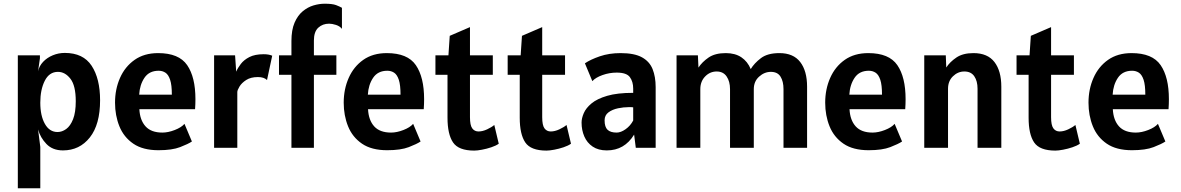

<svg xmlns="http://www.w3.org/2000/svg" viewBox="-20 -796 6359 1034"><path d="M76 218V-498H195V-482L185 -412Q191 -440.5 212.2 -463Q233.5 -485.5 264.2 -498.2Q295 -511 329 -511Q428 -511 473.5 -441.8Q519 -372.5 519 -256Q519 -125.5 463.8 -55.8Q408.5 14 319 14Q263.5 14 230.2 -20.5Q197 -55 185 -99L197 -5V218ZM290 -85Q314 -85 336.5 -101.2Q359 -117.5 373.5 -154Q388 -190.5 388 -251Q388 -335 359.2 -372Q330.5 -409 292 -409Q245.5 -409 221.2 -361.2Q197 -313.5 197 -243Q197 -172.5 221.8 -128.8Q246.5 -85 290 -85Z M833.5 13Q749.5 13 698 -22.2Q646.5 -57.5 623 -115.8Q599.5 -174 599.5 -243Q599.5 -315.5 626.2 -376.2Q653 -437 704.8 -473.5Q756.5 -510 831.5 -510Q943.5 -510 988 -445.2Q1032.5 -380.5 1032.5 -262Q1032.5 -251.5 1032 -235.5Q1031.5 -219.5 1030.5 -208H730.5Q733.5 -149 763.8 -115.5Q794 -82 854.5 -82Q885.5 -82 921 -95.8Q956.5 -109.5 973.5 -129L1013.5 -34Q993.5 -20.5 950.2 -3.8Q907 13 833.5 13ZM729.5 -286H905.5Q905.5 -338.5 896.2 -366.2Q887 -394 871 -404.5Q855 -415 834.5 -415Q783.5 -415 758 -377.2Q732.5 -339.5 729.5 -286Z M1133 0V-498H1246L1252 -410Q1260 -429.5 1276.8 -451.5Q1293.5 -473.5 1323.2 -488.8Q1353 -504 1400 -504Q1414.5 -504 1425.5 -502Q1436.5 -500 1446 -496L1418 -365Q1402 -381 1369 -381Q1330.5 -381 1306 -365.2Q1281.5 -349.5 1269.8 -330Q1258 -310.5 1258 -300V0Z M1549.5 0V-393H1482.5V-498H1549.5V-575Q1549.5 -634.5 1566.2 -673.5Q1583 -712.5 1610 -735Q1637 -757.5 1668.2 -766.8Q1699.5 -776 1728.5 -776Q1770 -776 1789.8 -768.5Q1809.5 -761 1821.5 -754V-640.5Q1810.5 -655 1789.5 -661.8Q1768.5 -668.5 1752.5 -668.5Q1717.5 -668.5 1694 -646.8Q1670.5 -625 1670.5 -578V-498H1791.5V-393H1670.5V0Z M2065 13Q1981 13 1929.5 -22.2Q1878 -57.5 1854.5 -115.8Q1831 -174 1831 -243Q1831 -315.5 1857.8 -376.2Q1884.5 -437 1936.2 -473.5Q1988 -510 2063 -510Q2175 -510 2219.5 -445.2Q2264 -380.5 2264 -262Q2264 -251.5 2263.5 -235.5Q2263 -219.5 2262 -208H1962Q1965 -149 1995.2 -115.5Q2025.5 -82 2086 -82Q2117 -82 2152.5 -95.8Q2188 -109.5 2205 -129L2245 -34Q2225 -20.5 2181.8 -3.8Q2138.5 13 2065 13ZM1961 -286H2137Q2137 -338.5 2127.8 -366.2Q2118.5 -394 2102.5 -404.5Q2086.5 -415 2066 -415Q2015 -415 1989.5 -377.2Q1964 -339.5 1961 -286Z M2534 15Q2449.5 15 2419.8 -29Q2390 -73 2390 -162V-393H2325V-498H2395L2402 -603L2511 -650V-498H2634V-393H2511V-165Q2511 -121.5 2523.2 -104.8Q2535.5 -88 2557 -88Q2579 -88 2603.5 -99.5Q2628 -111 2642 -123L2666 -22Q2650.5 -11 2625.8 -2.8Q2601 5.5 2575.8 10.2Q2550.5 15 2534 15Z M2923 15Q2838.5 15 2808.8 -29Q2779 -73 2779 -162V-393H2714V-498H2784L2791 -603L2900 -650V-498H3023V-393H2900V-165Q2900 -121.5 2912.2 -104.8Q2924.5 -88 2946 -88Q2968 -88 2992.5 -99.5Q3017 -111 3031 -123L3055 -22Q3039.5 -11 3014.8 -2.8Q2990 5.5 2964.8 10.2Q2939.5 15 2923 15Z M3248 14Q3202 14 3171.8 -6.5Q3141.5 -27 3126.8 -61Q3112 -95 3112 -136Q3112 -159 3123.8 -186.5Q3135.5 -214 3165.5 -239Q3195.5 -264 3250 -280Q3304.5 -296 3390 -296V-319Q3390 -356 3372.2 -380.5Q3354.5 -405 3301 -405Q3262 -405 3224.8 -391.8Q3187.5 -378.5 3170 -359L3130 -455Q3160 -475.5 3210.2 -492.8Q3260.5 -510 3322 -510Q3396 -510 3437 -487.5Q3478 -465 3494.5 -423.8Q3511 -382.5 3511 -327V0H3404L3395 -71Q3343 14 3248 14ZM3301 -82Q3323.5 -82 3349.2 -100.2Q3375 -118.5 3390 -147V-218Q3385 -219 3379.2 -219Q3373.5 -219 3366 -219Q3338.5 -219 3308.2 -212.8Q3278 -206.5 3257 -191Q3236 -175.5 3236 -148Q3236 -112 3252 -97Q3268 -82 3301 -82Z M3623.5 0V-498H3738.5L3741.5 -432Q3761 -462 3795.8 -486Q3830.5 -510 3888.5 -510Q3939 -510 3972.5 -487.5Q4006 -465 4023 -424Q4042 -455.5 4077.8 -482.8Q4113.5 -510 4177.5 -510Q4252.5 -510 4289.5 -462Q4326.5 -414 4326.5 -329V0H4199.5V-316Q4199.5 -357.5 4183.5 -383.2Q4167.5 -409 4131.5 -409Q4096.5 -409 4068 -383.2Q4039.5 -357.5 4039.5 -316V0H3911.5V-316Q3911.5 -357.5 3893.2 -384.2Q3875 -411 3839.5 -411Q3803.5 -411 3777.5 -384.2Q3751.5 -357.5 3751.5 -316V0Z M4658 13Q4574 13 4522.5 -22.2Q4471 -57.5 4447.5 -115.8Q4424 -174 4424 -243Q4424 -315.5 4450.8 -376.2Q4477.5 -437 4529.2 -473.5Q4581 -510 4656 -510Q4768 -510 4812.5 -445.2Q4857 -380.5 4857 -262Q4857 -251.5 4856.5 -235.5Q4856 -219.5 4855 -208H4555Q4558 -149 4588.2 -115.5Q4618.5 -82 4679 -82Q4710 -82 4745.5 -95.8Q4781 -109.5 4798 -129L4838 -34Q4818 -20.5 4774.8 -3.8Q4731.5 13 4658 13ZM4554 -286H4730Q4730 -338.5 4720.8 -366.2Q4711.5 -394 4695.5 -404.5Q4679.5 -415 4659 -415Q4608 -415 4582.5 -377.2Q4557 -339.5 4554 -286Z M4957.5 0V-498H5073.5L5076 -432.5Q5095.5 -462.5 5130.5 -486.2Q5165.5 -510 5222.5 -510Q5298.5 -510 5335.5 -462Q5372.5 -414 5372.5 -329V0H5244.5V-318Q5244.5 -359.5 5227 -385.2Q5209.5 -411 5173.5 -411Q5138.5 -411 5112 -385.2Q5085.5 -359.5 5085.5 -318V0Z M5663.5 15Q5579 15 5549.2 -29Q5519.5 -73 5519.5 -162V-393H5454.5V-498H5524.5L5531.5 -603L5640.5 -650V-498H5763.5V-393H5640.5V-165Q5640.5 -121.5 5652.8 -104.8Q5665 -88 5686.5 -88Q5708.5 -88 5733 -99.5Q5757.5 -111 5771.5 -123L5795.5 -22Q5780 -11 5755.2 -2.8Q5730.5 5.5 5705.2 10.2Q5680 15 5663.5 15Z M6076 13Q5992 13 5940.5 -22.2Q5889 -57.5 5865.5 -115.8Q5842 -174 5842 -243Q5842 -315.5 5868.8 -376.2Q5895.5 -437 5947.2 -473.5Q5999 -510 6074 -510Q6186 -510 6230.5 -445.2Q6275 -380.5 6275 -262Q6275 -251.5 6274.5 -235.5Q6274 -219.5 6273 -208H5973Q5976 -149 6006.2 -115.5Q6036.5 -82 6097 -82Q6128 -82 6163.5 -95.8Q6199 -109.5 6216 -129L6256 -34Q6236 -20.5 6192.8 -3.8Q6149.5 13 6076 13ZM5972 -286H6148Q6148 -338.5 6138.8 -366.2Q6129.5 -394 6113.5 -404.5Q6097.5 -415 6077 -415Q6026 -415 6000.5 -377.2Q5975 -339.5 5972 -286Z"/></svg>

Font: Alatsi
Style: Regular
Weight: 400
Designer: Spyros Zevelakis, Eben Sorkin
Foundry: www.sorkintype.com
Version: Version 1.008; ttfautohint (v1.8.4.7-5d5b)